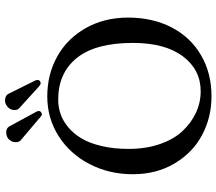

<svg xmlns="http://www.w3.org/2000/svg" viewBox="-70 -800 880 781"><g transform="rotate(-90 370.5 -410.0)"><path d="M313 -792Q313 -808.1 325.4 -819.1Q337.9 -830.1 351.1 -830.1Q370.1 -830.1 377.9 -817.9L432.6 -708Q435.1 -703.1 435.1 -696.8Q435.1 -691.9 431.2 -688.5Q427.2 -685.1 421.9 -685.1Q416.5 -685.1 408.2 -692.4L319.8 -772.9Q313 -778.3 313 -792ZM182.1 -787.1Q182.1 -801.3 192.6 -813.2Q203.1 -825.2 223.1 -825.2Q238.3 -825.2 246.1 -813L305.2 -704.1Q309.1 -697.3 309.1 -692.9Q309.1 -687.5 304.7 -683.8Q300.3 -680.2 295.9 -680.2Q291 -680.2 288.1 -683.1L189 -767.1Q182.1 -773.9 182.1 -787.1ZM689 -329.1Q689 -230 649.2 -152.8Q609.4 -75.7 536.4 -33Q463.4 9.8 369.1 9.8Q282.7 9.8 210.9 -28.6Q139.2 -66.9 95.5 -140.6Q51.8 -214.4 51.8 -310.1Q51.8 -406.7 93.3 -486.6Q134.8 -566.4 207.3 -612.3Q279.8 -658.2 368.2 -658.2Q458 -658.2 530.8 -617.7Q603.5 -577.1 646.2 -501.7Q689 -426.3 689 -329.1ZM355 -613.8Q325.2 -613.8 297.1 -604.2Q269 -594.7 242.9 -573Q216.8 -551.3 197.5 -519Q178.2 -486.8 166.5 -437.5Q154.8 -388.2 154.8 -327.1Q154.8 -257.3 174.3 -200.7Q193.8 -144 227.1 -108.4Q260.3 -72.8 301.8 -53.5Q343.3 -34.2 389.2 -34.2Q477.1 -34.2 531.5 -106.7Q585.9 -179.2 585.9 -310.1Q585.9 -461.9 524.9 -537.8Q463.9 -613.8 355 -613.8Z"/></g></svg>

Font: Linux Biolinum
Style: Regular
Weight: 400
Designer: Philipp H. Poll
Foundry: Philipp H. Poll
Version: Version 0.6.4